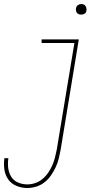

<svg xmlns="http://www.w3.org/2000/svg" viewBox="-40 -727 560 960"><path d="M97 213Q68 213 42.5 202.5Q17 192 1.5 170.5Q-14 149 -18 120.5Q-22 92 -18 64H2Q-2 88 1 112.5Q4 137 16 156.5Q28 176 50 185.5Q72 195 97 195Q117 195 137 188Q157 181 173.5 167Q190 153 202 135Q214 117 222 98.5Q230 80 235 60Q240 40 244 20L332 -512H168V-530H354L263 23Q259 45 253.5 67Q248 89 238 110Q228 131 214.5 150.5Q201 170 182.5 184.5Q164 199 141.5 206Q119 213 97 213ZM366 -654Q360 -654 354 -656Q348 -658 344.5 -663Q341 -668 340 -674Q339 -680 340 -686Q341 -691 343.5 -695Q346 -699 349.5 -701.5Q353 -704 357.5 -705.5Q362 -707 366 -707Q373 -707 378.5 -704.5Q384 -702 387.5 -697Q391 -692 392 -686Q393 -680 392 -674Q392 -669 389.5 -665Q387 -661 383 -658.5Q379 -656 375 -655Q371 -654 366 -654Z"/></svg>

Font: Iosevka Curly Slab ThObl
Style: Regular
Weight: 100
Italic angle: -9°
Monospace: yes
Designer: Belleve Invis
Foundry: Belleve Invis
Version: Version 11.0.0; ttfautohint (v1.8.3)